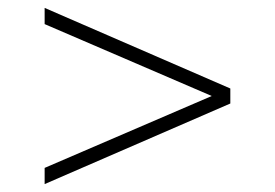

<svg xmlns="http://www.w3.org/2000/svg" viewBox="-20 -586 696 486"><path d="M93 -120V-161L516 -343L93 -525V-566L563 -362V-324Z"/></svg>

Font: Overpass Thin
Style: Regular
Weight: 250
Designer: Delve Withrington, Dave Bailey, Thomas Jockin
Foundry: Delve Fonts LLC
Version: Version 4.000